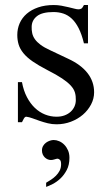

<svg xmlns="http://www.w3.org/2000/svg" viewBox="-20 -480 430 764"><path d="M354.5 -112.8Q354.5 -87.4 342.3 -64.2Q330.1 -41 309.6 -23.4Q289.1 -5.9 262 4.4Q234.9 14.6 205.1 14.6Q187 14.6 170.2 10.5Q153.3 6.3 137.9 1Q122.6 -4.4 109.1 -9.3Q95.7 -14.2 84.5 -15.6Q79.1 -15.6 74.7 -7.8Q70.3 0 67.4 6.3H51.3V-153.3H67.4Q73.7 -119.1 87.2 -93.5Q100.6 -67.9 118.9 -50.5Q137.2 -33.2 159.2 -24.4Q181.2 -15.6 205.1 -15.6Q223.1 -15.6 237.3 -21Q251.5 -26.4 261.2 -35.4Q271 -44.4 276.4 -56.4Q281.7 -68.4 281.7 -81.5Q282.2 -98.1 278.1 -112.1Q273.9 -126 261.7 -139.4Q249.5 -152.8 227.3 -167.7Q205.1 -182.6 168.5 -201.2Q132.8 -219.7 109.6 -235.8Q86.4 -252 73 -268.6Q59.6 -285.2 54.2 -302.7Q48.8 -320.3 48.8 -340.8Q48.8 -365.7 58.3 -387.5Q67.9 -409.2 86.4 -425.3Q105 -441.4 132.1 -450.7Q159.2 -460 194.3 -460Q209.5 -460 224.4 -457.3Q239.3 -454.6 252.4 -451.4Q265.6 -448.2 275.9 -445.6Q286.1 -442.9 292 -442.9Q298.8 -442.9 303.5 -445.6Q308.1 -448.2 314 -460H330.1V-307.6H314Q305.2 -343.8 293 -367.7Q280.8 -391.6 265.6 -405.8Q250.5 -419.9 232.2 -426Q213.9 -432.1 192.9 -432.1Q147.9 -432.1 127.2 -415.8Q106.4 -399.4 106 -373.5Q105.5 -360.4 108.2 -347.9Q110.8 -335.4 118.9 -324Q127 -312.5 141.4 -301.8Q155.8 -291 179.2 -280.3L251.5 -246.1Q302.2 -222.7 328.4 -189Q354.5 -155.3 354.5 -112.8ZM256.3 147.9Q256.3 176.3 245.6 196.5Q234.9 216.8 220.2 230.5Q205.6 244.1 189.7 252.2Q173.8 260.3 163.6 263.7V247.1Q172.9 241.7 183.3 234.9Q193.8 228 202.6 219.2Q211.4 210.4 217.3 199.2Q223.1 188 223.1 173.3Q223.1 159.7 217.8 155.5Q212.4 151.4 209.5 151.4Q205.1 151.4 197.3 154.1Q189.5 156.7 182.6 156.7Q176.3 156.7 169.9 154.1Q163.6 151.4 158.4 146.5Q153.3 141.6 150.1 134.5Q147 127.4 147 118.7Q147 108.4 151.6 100.6Q156.2 92.8 163.3 87.6Q170.4 82.5 178.5 79.8Q186.5 77.1 193.8 77.1Q204.6 77.1 215.8 82Q227.1 86.9 236.1 96.2Q245.1 105.5 250.7 118.4Q256.3 131.3 256.3 147.9Z"/></svg>

Font: Doulos SIL Phon
Style: Regular
Weight: 400
Designer: Walt Agee, Victor Gaultney, Peter Martin, Debbi Hosken, Becca Hirsbrunner
Foundry: SIL International
Version: Version 5.000